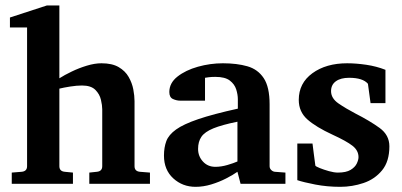

<svg xmlns="http://www.w3.org/2000/svg" viewBox="-20 -706 1502 717"><path d="M540 -19.5H313.5V-61.5L341.8 -64.5Q361.8 -66.4 361.8 -85.4V-297.9Q361.8 -312.5 356.9 -333.5Q352.1 -354.5 335.9 -370.6Q319.8 -386.7 286.1 -386.7Q266.6 -386.7 241.9 -382.8Q217.3 -378.9 201.7 -375V-85.4Q201.7 -66.4 221.7 -64.5L252.4 -61.5V-19.5H23.9V-61.5L61 -64.5Q81.1 -66.4 81.1 -85.4V-603.5H17.1V-640.6L154.8 -685.5H201.7V-413.6Q220.7 -425.8 247.6 -438.7Q274.4 -451.7 304 -460.7Q333.5 -469.7 358.9 -469.7Q398.9 -469.7 423.3 -455.3Q447.8 -440.9 460.4 -418.7Q473.1 -396.5 477.8 -372.3Q482.4 -348.1 482.4 -328.1V-85.4Q482.4 -66.4 502.4 -64.5L540 -61.5Z M1045.9 -19.5H878.4L866.7 -64.5Q850.1 -52.7 824.5 -39.6Q798.8 -26.4 769 -17.3Q739.3 -8.3 710.4 -8.3Q661.6 -8.3 627 -40Q592.3 -71.8 592.3 -125Q592.3 -155.3 601.1 -179Q609.9 -202.6 637.5 -222.4Q665 -242.2 720.2 -261Q775.4 -279.8 868.2 -300.3V-335.4Q868.2 -352.5 862.1 -372.1Q856 -391.6 838.1 -405.3Q820.3 -418.9 784.2 -418.9Q770.5 -418.9 760.3 -417.7Q750 -416.5 745.6 -415.5V-330.1H652.8Q639.6 -330.1 626 -336.2Q612.3 -342.3 612.3 -362.3Q612.3 -396 642.6 -419.9Q672.9 -443.8 719 -456.8Q765.1 -469.7 812.5 -469.7Q864.7 -469.7 903.8 -458.5Q942.9 -447.3 964.8 -414.3Q986.8 -381.3 986.8 -316.4V-85.4Q986.8 -77.1 992.7 -71.3Q998.5 -65.4 1006.3 -64.5L1045.9 -61.5ZM866.7 -103V-251.5Q808.6 -239.7 776.6 -226.6Q744.6 -213.4 732.2 -195.3Q719.7 -177.2 719.7 -149.9Q719.7 -122.6 737.8 -102.8Q755.9 -83 784.2 -83Q805.7 -83 829.1 -89.8Q852.5 -96.7 866.7 -103Z M1434.1 -159.7Q1434.1 -103 1406.7 -69.8Q1379.4 -36.6 1337.4 -22.5Q1295.4 -8.3 1250.5 -8.3Q1202.1 -8.3 1157.7 -16.8Q1113.3 -25.4 1090.3 -33.2V-169.9H1147Q1148.4 -156.7 1151.9 -131.3Q1155.3 -106 1157.7 -87.4Q1159.2 -84.5 1174.1 -78.4Q1189 -72.3 1208.3 -66.9Q1227.5 -61.5 1241.7 -61.5Q1272.5 -61.5 1289.1 -71.5Q1305.7 -81.5 1312.3 -95.2Q1318.8 -108.9 1318.8 -119.1Q1318.8 -144 1296.4 -161.6Q1273.9 -179.2 1221.7 -203.1Q1160.2 -231.4 1127.9 -260Q1095.7 -288.6 1095.7 -333Q1095.7 -395.5 1146.7 -432.6Q1197.8 -469.7 1276.4 -469.7Q1310.1 -469.7 1347.9 -464.1Q1385.7 -458.5 1419.4 -445.3V-320.8H1363.8L1354 -393.1Q1335 -415.5 1283.7 -415.5Q1252.4 -415.5 1234.4 -402.6Q1216.3 -389.6 1216.3 -365.7Q1216.3 -338.9 1243.9 -319.8Q1271.5 -300.8 1307.1 -282.2Q1360.8 -254.9 1397.5 -228.3Q1434.1 -201.7 1434.1 -159.7Z"/></svg>

Font: Annapurna SIL
Style: Bold
Weight: 700
Designer: Peter Martin, Annie Olsen
Foundry: SIL International
Version: Version 2.000